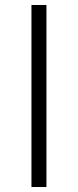

<svg xmlns="http://www.w3.org/2000/svg" viewBox="-20 -749 312 769"><path d="M106 0V-729H166V0Z"/></svg>

Font: Noto Sans KR Thin Light
Style: Regular
Weight: 300
Version: Version 2.004-H2;hotconv 1.0.118;makeotfexe 2.5.65603